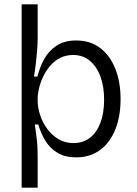

<svg xmlns="http://www.w3.org/2000/svg" viewBox="-20 -714 632 887"><path d="M80 153V-256V-694H154V-537Q154 -511 151.5 -481Q149 -451 145.5 -420.5Q142 -390 137 -360H153Q163 -402 183.5 -440Q204 -478 240.5 -502.5Q277 -527 332 -527Q397 -527 442.5 -492.5Q488 -458 512.5 -397Q537 -336 537 -256Q537 -177 513 -116.5Q489 -56 443 -21.5Q397 13 331 13Q281 13 246.5 -7.5Q212 -28 190.5 -62.5Q169 -97 157 -139H141Q143 -122 146 -102Q149 -82 151 -60.5Q153 -39 153.5 -18.5Q154 2 154 21V153ZM320 -53Q364 -53 395.5 -77.5Q427 -102 444 -147Q461 -192 461 -254Q461 -313 444.5 -359Q428 -405 396 -432.5Q364 -460 318 -460Q284 -460 257 -446Q230 -432 210.5 -408.5Q191 -385 178.5 -358Q166 -331 160 -305Q154 -279 154 -259V-249Q154 -218 165 -183.5Q176 -149 197.5 -119.5Q219 -90 249.5 -71.5Q280 -53 320 -53Z"/></svg>

Font: Bricolage Grotesque Light
Style: Regular
Weight: 300
Designer: Mathieu Triay
Foundry: Atelier Triay
Version: Version 1.000;gftools[0.9.30]